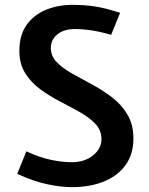

<svg xmlns="http://www.w3.org/2000/svg" viewBox="-20 -760 617 793"><path d="M276 13Q233.5 13 176.5 1.2Q119.5 -10.5 51 -42L89 -135Q143 -109.5 190.5 -99.8Q238 -90 276 -90Q329.5 -90 364.2 -118Q399 -146 399 -185Q399 -221.5 374.5 -247.8Q350 -274 311.5 -295.8Q273 -317.5 229.5 -340Q186 -362.5 147.5 -390.5Q109 -418.5 84.5 -457Q60 -495.5 60 -550Q60 -615.5 90.2 -657.5Q120.5 -699.5 170.5 -719.8Q220.5 -740 280 -740Q326 -740 369.5 -733.8Q413 -727.5 476 -707L439 -616Q395 -629 358.5 -634.5Q322 -640 289 -640Q244 -640 217 -618Q190 -596 190 -562Q190 -528 214.8 -502.8Q239.5 -477.5 278.2 -456Q317 -434.5 360.5 -411Q404 -387.5 442.8 -358Q481.5 -328.5 506.2 -287.2Q531 -246 531 -188Q531 -123.5 499 -78.8Q467 -34 409.5 -10.5Q352 13 276 13Z"/></svg>

Font: Expletus Sans
Style: Bold
Weight: 700
Version: Version 7.500